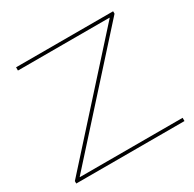

<svg xmlns="http://www.w3.org/2000/svg" viewBox="-153 -864 1040 1028"><g transform="rotate(-30 367.0 -350.0)"><path d="M36 0V-15L634 -678V-680H68V-700H668V-685L70 -22V-20H705V0Z"/></g></svg>

Font: Georama Extended Thin
Style: Regular
Weight: 100
Width: 7
Designer: Jean-Baptiste Levee
Foundry: Production Type
Version: Version 1.000